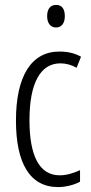

<svg xmlns="http://www.w3.org/2000/svg" viewBox="-20 -752 370 782"><path d="M209 -732C183 -732 172 -713 172 -686C172 -659 185 -640 208 -640C231 -640 244 -658 244 -686C244 -713 234 -732 209 -732ZM217 10C245 10 281 2 306 -12V-59C278 -46 250 -38 223 -38C138 -38 100 -122 100 -262C100 -416 146 -494 226 -494C248 -494 271 -488 292 -476L310 -521C285 -535 257 -542 222 -542C107 -542 45 -441 45 -261C45 -88 101 10 217 10Z"/></svg>

Font: Noto Sans Thai Looped ExtraCondensed Light
Style: Regular
Weight: 300
Width: 2
Designer: Sasikarn Vongin, Ben Mitchell
Foundry: The Fontpad Ltd
Version: Version 1.001